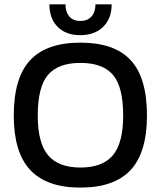

<svg xmlns="http://www.w3.org/2000/svg" viewBox="-20 -849 737 879"><path d="M347.2 -688Q281.7 -688 243.9 -726.1Q206.1 -764.2 206.1 -829.1H279.8Q279.8 -793.9 297.6 -773.4Q315.4 -752.9 347.2 -752.9Q380.4 -752.9 398.7 -773.4Q417 -793.9 417 -829.1H491.2Q491.2 -764.6 452.4 -726.3Q413.6 -688 347.2 -688ZM348.1 9.8Q193.8 9.8 118.4 -70.8Q43 -151.4 43 -319.8Q43 -493.2 118.2 -573.5Q193.4 -653.8 348.1 -653.8Q503.4 -653.8 578.1 -573.7Q652.8 -493.7 652.8 -319.8Q652.8 -150.9 577.9 -70.6Q502.9 9.8 348.1 9.8ZM348.1 -82Q449.7 -82 496.8 -138.2Q543.9 -194.3 543.9 -319.8Q543.9 -451.2 497.3 -506.1Q450.7 -561 348.1 -561Q246.1 -561 199.5 -505.9Q152.8 -450.7 152.8 -319.8Q152.8 -194.3 200.2 -138.2Q247.6 -82 348.1 -82Z"/></svg>

Font: Kanit
Style: Regular
Weight: 400
Designer: Katatrad Team
Foundry: CadsonDemak
Version: Version 1.000;PS 001.000;hotconv 1.0.88;makeotf.lib2.5.64775